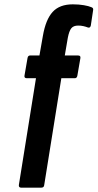

<svg xmlns="http://www.w3.org/2000/svg" viewBox="-20 -681 452 886"><path d="M78 185Q66 185 67 173L146 -320H104Q91 -320 93 -332L107 -413Q109 -425 119 -425H162L178 -516Q191 -591 223 -626Q255 -661 316 -661Q344 -661 367 -657Q390 -653 401 -648Q411 -645 410 -636L399 -563Q396 -551 386 -554Q376 -558 364.5 -560.5Q353 -563 341 -563Q319 -563 309 -550.5Q299 -538 293 -507L279 -425H340Q353 -425 351 -413L337 -332Q335 -320 325 -320H263L184 173Q183 185 170 185Z"/></svg>

Font: Sofia Sans Extra Condensed ExtraBold
Style: Italic
Weight: 800
Italic angle: -9°
Designer: Botio Nikoltchev, Ani Petrova
Foundry: lettersoup
Version: Version 4.101; ttfautohint (v1.8.4.7-5d5b)